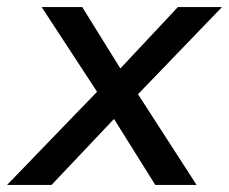

<svg xmlns="http://www.w3.org/2000/svg" viewBox="-56 -524 649 544"><path d="M0 0ZM-36 0 219 -264 62 -504H177L285 -330L448 -504H573L335 -257L501 0H384L267 -187L90 0Z"/></svg>

Font: Winston Medium
Style: Italic
Weight: 500
Italic angle: -9°
Designer: Original fonts by Vernon Adams / Changes by Cristiano Sobral
Foundry: Original fonts by Vernon Adams / Changes by Cristiano Sobral
Version: Version 2.503;July 17, 2020;FontCreator 13.0.0.2655 64-bit